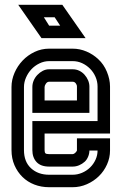

<svg xmlns="http://www.w3.org/2000/svg" viewBox="-20 -781 551 801"><path d="M28 -418Q28 -448 40.5 -477Q53 -506 74.5 -528.5Q96 -551 124.5 -564.5Q153 -578 185 -578H283Q313 -578 341 -566Q369 -554 390 -534Q413 -513 426 -481.5Q439 -450 439 -420V-224H166V-155Q166 -145 169.5 -141.5Q173 -138 185 -138H283Q288 -138 293.5 -143Q299 -148 301 -153V-204H439V-153Q439 -123 426.5 -95Q414 -67 392.5 -46Q371 -25 342.5 -12.5Q314 0 283 0H185Q152 0 123.5 -11Q95 -22 74 -42.5Q53 -63 40.5 -91.5Q28 -120 28 -155ZM166 -362H301V-420Q301 -427 296 -433.5Q291 -440 283 -440H185Q177 -440 171.5 -432Q166 -424 166 -418ZM387 -276V-420Q387 -441 378.5 -460.5Q370 -480 355.5 -494.5Q341 -509 322.5 -517.5Q304 -526 283 -526H185Q164 -526 144.5 -516.5Q125 -507 111 -492Q97 -477 88.5 -457.5Q80 -438 80 -418V-155Q80 -106 109.5 -79Q139 -52 185 -52H283Q303 -52 322 -60Q341 -68 355.5 -82Q370 -96 378.5 -114.5Q387 -133 387 -153H353Q353 -140 347.5 -127Q342 -114 333 -106Q323 -97 310 -91.5Q297 -86 283 -86H185Q150 -86 132.5 -105Q115 -124 115 -155V-276ZM115 -418Q115 -432 120.5 -445Q126 -458 136 -468.5Q146 -479 158.5 -485.5Q171 -492 185 -492H283Q298 -492 310.5 -486Q323 -480 332.5 -469.5Q342 -459 347.5 -446Q353 -433 353 -420V-310H115ZM337 -622H153L56 -761H240ZM185 -674H231L208 -709H163Z"/></svg>

Font: Aurach Bi
Style: Regular
Weight: 400
Designer: Peter Wiegel
Foundry: Peter Wiegel
Version: Version 1.002